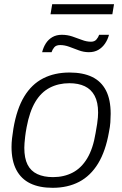

<svg xmlns="http://www.w3.org/2000/svg" viewBox="-20 -884 584 916"><path d="M231 12Q168 12 124.5 -9Q81 -30 58 -73.5Q35 -117 35 -183Q35 -203 37.5 -224.5Q40 -246 44 -271Q60 -365 95.5 -423.5Q131 -482 185.5 -510Q240 -538 312 -538Q376 -538 419.5 -517Q463 -496 485.5 -452.5Q508 -409 508 -341Q508 -322 506.5 -300.5Q505 -279 500 -255Q484 -163 448 -104Q412 -45 357.5 -16.5Q303 12 231 12ZM233 -39Q285 -39 326.5 -60.5Q368 -82 396 -128.5Q424 -175 436 -249Q441 -276 443.5 -293.5Q446 -311 447 -323.5Q448 -336 448 -347Q448 -396 431.5 -427Q415 -458 384.5 -472.5Q354 -487 311 -487Q259 -487 217.5 -465.5Q176 -444 148.5 -398Q121 -352 107 -277Q102 -250 100 -232Q98 -214 97 -201.5Q96 -189 96 -179Q96 -129 111.5 -98.5Q127 -68 158 -53.5Q189 -39 233 -39ZM181 -635Q187 -659 199 -677.5Q211 -696 230 -707Q249 -718 275 -718Q301 -718 325 -710Q349 -702 371 -693.5Q393 -685 414 -685Q431 -685 440 -695.5Q449 -706 453 -718H500Q494 -695 481 -676Q468 -657 449 -646Q430 -635 404 -635Q379 -635 355.5 -644Q332 -653 310 -661Q288 -669 267 -669Q248 -669 239 -658.5Q230 -648 226 -635ZM221 -816 229 -864H524L516 -816Z"/></svg>

Font: Archivo SemiBold ExtraLight
Style: Italic
Weight: 250
Italic angle: -10°
Version: Version 2.001